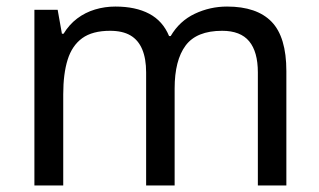

<svg xmlns="http://www.w3.org/2000/svg" viewBox="-20 -566 975 586"><path d="M673 -546Q764 -546 809 -499.5Q854 -453 854 -349V0H767V-345Q767 -408 740.5 -440Q714 -472 658 -472Q580 -472 546.5 -427Q513 -382 513 -296V0H426V-345Q426 -387 414 -415.5Q402 -444 378 -458Q354 -472 316 -472Q262 -472 231 -449.5Q200 -427 186.5 -384Q173 -341 173 -278V0H85V-536H156L169 -463H174Q191 -491 215.5 -509.5Q240 -528 270 -537Q300 -546 332 -546Q394 -546 435.5 -524Q477 -502 496 -456H501Q528 -502 574.5 -524Q621 -546 673 -546Z"/></svg>

Font: Noto Sans Sinhala
Style: Regular
Weight: 400
Designer: Jelle Bosma - Monotype Design Team
Foundry: Monotype Imaging Inc.
Version: Version 2.006